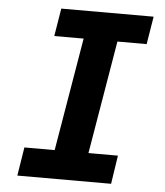

<svg xmlns="http://www.w3.org/2000/svg" viewBox="-52 -771 704 818"><g transform="rotate(5 300.0 -362.5)"><path d="M72 -122H201.5L283 -606H157.5L177 -725H572L552.5 -606H427.5L346 -122H472L453.5 0H52.5Z"/></g></svg>

Font: JuliaMono ExtraBoldItalic
Style: Regular
Weight: 800
Italic angle: -9°
Monospace: yes
Designer: cormullion
Foundry: corm
Version: Version 0.049; ttfautohint (v1.8.4)